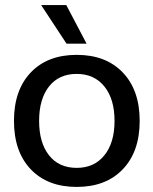

<svg xmlns="http://www.w3.org/2000/svg" viewBox="-20 -726 604 756"><path d="M35 -250Q35 -371 101 -440.5Q167 -510 282 -510Q397 -510 463.5 -440.5Q530 -371 530 -250Q530 -129 463.5 -59.5Q397 10 282 10Q167 10 101 -59.5Q35 -129 35 -250ZM431 -250Q431 -336 391 -385.5Q351 -435 282 -435Q212 -435 173 -385.5Q134 -336 134 -250Q134 -164 173 -114.5Q212 -65 282 -65Q351 -65 391 -114.5Q431 -164 431 -250ZM142 -706H241L321 -554H242Z"/></svg>

Font: Sarabun Medium
Style: Regular
Weight: 500
Designer: Suppakit Chalermlarp | Katatrad Co.,Ltd.
Foundry: Cadson Demak Co.,Ltd.
Version: Version 1.000; ttfautohint (v1.6)